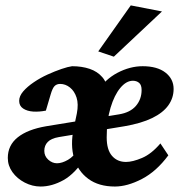

<svg xmlns="http://www.w3.org/2000/svg" viewBox="-20 -681 671 709"><path d="M129.9 7.8Q99.6 7.8 71.3 -6.8Q43 -21.5 25.9 -45.4Q8.8 -69.3 8.8 -97.7Q8.8 -144.5 45.4 -173.8Q82 -203.1 150.4 -214.8L419.9 -258.8Q460.9 -265.6 481.9 -290Q502.9 -314.5 502.9 -348.6Q502.9 -367.2 493.7 -375Q484.4 -382.8 470.7 -382.8Q446.3 -382.8 424.3 -356.4Q402.3 -330.1 388.2 -283.2Q374 -236.3 374 -173.8Q374 -127.9 393.6 -105.5Q413.1 -83 445.3 -83Q469.7 -83 504.4 -97.7Q539.1 -112.3 572.3 -151.4L601.6 -107.4Q557.6 -47.9 503.9 -20Q450.2 7.8 404.3 7.8Q344.7 7.8 306.2 -20.5Q267.6 -48.8 253.4 -97.2Q239.3 -145.5 252 -206.1L263.7 -261.7Q270.5 -296.9 262.7 -320.8Q254.9 -344.7 238.3 -357.9Q221.7 -371.1 202.1 -371.1Q189.5 -371.1 181.6 -363.3Q173.8 -355.5 167 -332L149.4 -272.5Q125 -267.6 102.5 -269Q80.1 -270.5 65.4 -280.3Q50.8 -290 50.8 -308.6Q50.8 -326.2 65.9 -343.8Q81.1 -361.3 105 -377.4Q128.9 -393.6 155.8 -405.8Q182.6 -418 207 -426.3Q231.4 -434.6 246.1 -436.5Q282.2 -436.5 311 -426.8Q339.8 -417 357.9 -396Q376 -375 378.9 -340.8H337.9Q367.2 -387.7 413.6 -412.1Q460 -436.5 506.8 -436.5Q560.5 -436.5 590.8 -413.1Q621.1 -389.6 621.1 -352.5Q621.1 -319.3 601.6 -292Q582 -264.6 542 -245.1Q502 -225.6 439.5 -214.8L197.3 -174.8Q168.9 -169.9 156.2 -156.7Q143.6 -143.6 143.6 -124Q143.6 -104.5 158.2 -91.3Q172.9 -78.1 190.4 -78.1Q209 -78.1 231 -90.8Q252.9 -103.5 266.6 -127.9L297.9 -102.5Q257.8 -40 214.8 -16.1Q171.9 7.8 129.9 7.8ZM400.4 -471.7 342.8 -491.2 462.9 -661.1 578.1 -638.7Z"/></svg>

Font: Crimson Pro ExtraLight
Style: Bold Italic
Weight: 700
Italic angle: -12°
Version: Version 1.002